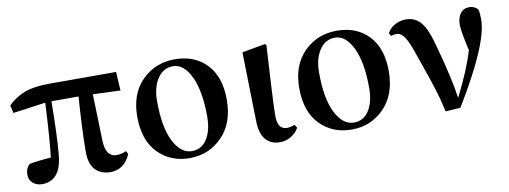

<svg xmlns="http://www.w3.org/2000/svg" viewBox="-51 -812 2885 1089"><g transform="rotate(-10 1391.0 -268.0)"><path d="M491 -436 499 -166Q503 -73 564 -73Q594 -73 620 -86L630 -68Q593 16 515 16Q459 16 427 -17.5Q395 -51 395 -121Q395 -244 409 -438H253Q251 -242 242 -143Q232 16 121 16Q88 16 67 -2.5Q46 -21 46 -51Q46 -88 70 -109Q111 -118 194 -124Q205 -203 217 -436L29 -410L19 -455Q64 -499 118 -518.5Q172 -538 260 -538H643L649 -430Z M971 16Q860 16 788.5 -57.5Q717 -131 717 -267Q717 -399 793.5 -475Q870 -551 982 -551Q1096 -551 1165 -479Q1234 -407 1234 -275Q1234 -139 1157.5 -61.5Q1081 16 971 16ZM989 -21Q1046 -21 1077 -70.5Q1108 -120 1108 -199Q1108 -346 1068 -430Q1028 -514 965 -514Q910 -514 876.5 -464Q843 -414 843 -335Q843 -183 884.5 -102Q926 -21 989 -21Z M1489 16Q1437 16 1407.5 -19.5Q1378 -55 1377 -124L1368 -523L1501 -547L1509 -540Q1489 -209 1489 -132Q1490 -57 1543 -57Q1565 -57 1588 -67L1599 -48Q1586 -22 1556.5 -3Q1527 16 1489 16Z M1904 16Q1793 16 1721.5 -57.5Q1650 -131 1650 -267Q1650 -399 1726.5 -475Q1803 -551 1915 -551Q2029 -551 2098 -479Q2167 -407 2167 -275Q2167 -139 2090.5 -61.5Q2014 16 1904 16ZM1922 -21Q1979 -21 2010 -70.5Q2041 -120 2041 -199Q2041 -346 2001 -430Q1961 -514 1898 -514Q1843 -514 1809.5 -464Q1776 -414 1776 -335Q1776 -183 1817.5 -102Q1859 -21 1922 -21Z M2214 -468 2205 -486Q2220 -514 2249.5 -530Q2279 -546 2312 -546Q2367 -546 2400.5 -504.5Q2434 -463 2460 -359Q2513 -168 2528 -56Q2602 -202 2635 -312Q2609 -427 2609 -462Q2609 -503 2627.5 -527.5Q2646 -552 2680 -552Q2707 -552 2728 -531Q2734 -509 2734 -472Q2734 -332 2531 1L2445 7Q2437 -29 2428 -63.5Q2419 -98 2406.5 -136.5Q2394 -175 2386.5 -197.5Q2379 -220 2363 -265.5Q2347 -311 2342 -326Q2315 -408 2294 -441Q2273 -474 2245 -474Q2234 -474 2214 -468Z"/></g></svg>

Font: Swei Spring CJKtc
Style: Bold
Weight: 700
Version: Version 1.021